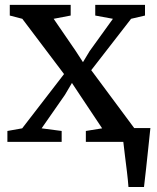

<svg xmlns="http://www.w3.org/2000/svg" viewBox="-20 -566 628 766"><path d="M68.5 -54 235.5 -270.5 69 -491 19 -504V-546.5H262V-504L194 -491L281.5 -363.5L311 -318L337.5 -362L430.5 -491L360 -504V-546.5H558.5V-504L503 -491L344 -286L515.5 -55H580Q576.5 -21.5 572 20.8Q567.5 63 563 105.2Q558.5 147.5 554.5 180H492.5Q490.5 152.5 486.5 119.5Q482.5 86.5 478.5 55Q474.5 23.5 472 0H322.5V-43.5L387.5 -54L299.5 -186L267 -235L239 -187.5L146 -54L226 -43.5V0H9.5V-43.5Z"/></svg>

Font: Merriweather Text
Style: Regular
Weight: 400
Designer: Eben Sorkin
Foundry: Eben Sorkin
Version: Version 2.100; ttfautohint (v1.7.19-72a1) -l 8 -r 50 -G 200 